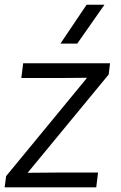

<svg xmlns="http://www.w3.org/2000/svg" viewBox="-34 -800 517 820"><path d="M335.9 -779.8H412.1L295.9 -613.8H224.1ZM-7.8 -47.9 337.9 -467.8 220.2 -466.8H57.1L64.9 -529.8H436L430.2 -481.9L84 -62L202.1 -63H384.8L377 0H-14.2Z"/></svg>

Font: Cooper Hewitt
Style: Book Italic
Weight: 706
Designer: Village Type and Design LLC
Foundry: Cooper Hewitt Smithsonian Design Museum
Version: 1.000